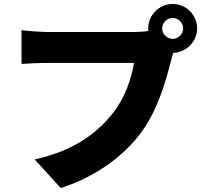

<svg xmlns="http://www.w3.org/2000/svg" viewBox="-20 -886 1040 973"><path d="M855 -689C826 -689 802 -713 802 -742C802 -771 826 -795 855 -795C884 -795 908 -771 908 -742C908 -713 884 -689 855 -689ZM219 -724C186 -724 120 -729 89 -733V-562C115 -564 170 -567 219 -567H659C646 -487 613 -388 549 -309C470 -211 357 -123 156 -78L288 67C464 10 605 -93 695 -214C781 -330 822 -482 846 -576C849 -588 853 -603 858 -618C924 -620 979 -675 979 -742C979 -810 923 -866 855 -866C787 -866 731 -810 731 -742C731 -738 731 -733 732 -729C705 -725 677 -724 660 -724Z"/></svg>

Font: Noto Sans CJK KR Black
Style: Regular
Weight: 900
Designer: Ryoko NISHIZUKA (kana & ideographs); Paul D. Hunt (Latin, Greek & Cyrillic); Wenlong ZHANG (bopomofo); Sandoll Communica
Foundry: Adobe Systems Incorporated
Version: Version 1.004;PS 1.004;hotconv 1.0.82;makeotf.lib2.5.63406